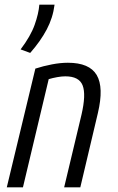

<svg xmlns="http://www.w3.org/2000/svg" viewBox="-20 -800 506 820"><path d="M9 0 131 -507Q165 -518 201.5 -525Q238 -532 270 -532Q362 -532 393 -479.5Q424 -427 398 -317L323 0H254L328 -310Q348 -396 333 -435Q318 -474 259 -474Q243 -474 224 -470.5Q205 -467 188 -462L78 0ZM109 -574 68 -589Q111 -646 128 -694Q145 -742 148 -780H213Q206 -724 179.5 -674Q153 -624 109 -574Z"/></svg>

Font: Ubuntu Sans Condensed
Style: Italic
Weight: 400
Width: 3
Italic angle: -13.5°
Designer: Dalton Maag Ltd
Foundry: Dalton Maag Ltd
Version: Version 1.006; ttfautohint (v1.8.4.7-5d5b)